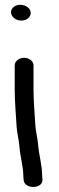

<svg xmlns="http://www.w3.org/2000/svg" viewBox="-20 -719 239 779"><path d="M39.7 -454V-356C39.7 -308.8 44.5 -253.1 47.3 -206.4C48.9 -179 56.8 -151.8 58.5 -127.3C61.5 -83.6 74.7 -45.3 74.7 -3C74.7 -2.8 74.8 -2.4 74.8 -2.1L76 11.9C79.5 50.6 157.5 48.3 152.1 7.4L151 -5.4C150.8 -51.3 137.8 -89.5 134.7 -131.7C132.8 -157.1 125.1 -184.8 123.5 -209.6C120.7 -255.5 116 -310.5 116 -356V-454C116 -470.5 98.5 -484.5 77.9 -484.5C57.3 -484.5 39.7 -470.5 39.7 -454ZM24.7 -669.5C24.7 -651.8 42.9 -635.5 66.6 -635.5C88.6 -635.5 104.7 -650 104.7 -666.5C104.7 -685.7 83.8 -699.5 62.2 -699.5C41.4 -699.5 24.7 -686.2 24.7 -669.5Z"/></svg>

Font: CiSf OpenHand
Style: BdExt
Weight: 400
Foundry: Cannot Into Space Fonts
Version: Version 0.7892